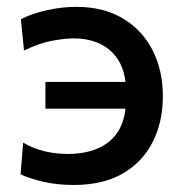

<svg xmlns="http://www.w3.org/2000/svg" viewBox="-20 -529 540 560"><path d="M195.5 10.5Q145.5 10.5 105.5 1Q65.5 -8.5 40 -20.5L47.5 -113Q77 -95.5 110 -87.8Q143 -80 177.5 -80Q250.5 -80 294.8 -113.2Q339 -146.5 346 -212H112.5V-290H346Q339 -350.5 299 -383.8Q259 -417 195 -417Q168.5 -417 131.2 -410Q94 -403 50 -381.5L41 -473Q72 -489 115.8 -499Q159.5 -509 202.5 -509Q282 -509 338.5 -475.2Q395 -441.5 425 -382.5Q455 -323.5 455 -248.5Q455 -173 425.2 -114.5Q395.5 -56 337.8 -22.8Q280 10.5 195.5 10.5Z"/></svg>

Font: Commissioner Medium
Style: Regular
Weight: 500
Designer: Kostas Bartsokas
Foundry: Kostas Bartsokas
Version: Version 1.000; ttfautohint (v1.8.3)